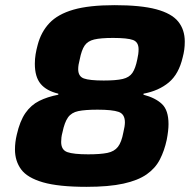

<svg xmlns="http://www.w3.org/2000/svg" viewBox="-20 -716 736 744"><path d="M315 8Q207 8 146.5 -9.5Q86 -27 62 -59.5Q38 -92 38 -137Q38 -165 45 -194Q57 -247 78.5 -278Q100 -309 132 -325Q164 -341 206 -349V-353Q160 -364 137.5 -391Q115 -418 115 -469Q115 -488 118 -506Q121 -524 126 -542Q139 -592 171.5 -626.5Q204 -661 264.5 -678.5Q325 -696 424 -696Q526 -696 585.5 -680Q645 -664 670.5 -632.5Q696 -601 696 -555Q696 -538 694 -523.5Q692 -509 688 -494Q673 -429 634 -396.5Q595 -364 536 -353V-349Q582 -337 607.5 -313Q633 -289 633 -235Q633 -210 626 -174Q617 -132 599.5 -98Q582 -64 548.5 -40.5Q515 -17 458.5 -4.5Q402 8 315 8ZM382 -404Q430 -404 455.5 -410Q481 -416 493 -433.5Q505 -451 512 -486Q517 -507 517 -525Q517 -553 495.5 -561Q474 -569 418 -569Q370 -569 345 -563Q320 -557 308 -539.5Q296 -522 289 -486Q286 -475 284.5 -465.5Q283 -456 283 -448Q283 -420 305 -412Q327 -404 382 -404ZM322 -118Q369 -118 396 -123.5Q423 -129 437 -147Q451 -165 458 -203Q461 -215 462.5 -225Q464 -235 464 -242Q464 -274 439.5 -282.5Q415 -291 358 -291Q310 -291 283.5 -285.5Q257 -280 243.5 -261Q230 -242 222 -203Q219 -192 218 -183Q217 -174 217 -166Q217 -135 241 -126.5Q265 -118 322 -118Z"/></svg>

Font: Saira
Style: Bold Italic
Weight: 700
Italic angle: -12°
Designer: Hector Gatti with collaboration of the Omnibus-Type team
Foundry: Omnibus-Type
Version: Version 1.100; ttfautohint (v1.8.3)